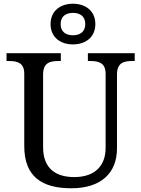

<svg xmlns="http://www.w3.org/2000/svg" viewBox="-20 -999 757 1029"><path d="M371 -761C438 -761 491 -799 491 -870C491 -941 438 -979 371 -979C304 -979 251 -941 251 -870C251 -799 304 -761 371 -761ZM371 -810C335 -810 305 -827 305 -870C305 -913 335 -930 371 -930C407 -930 437 -913 437 -870C437 -827 407 -810 371 -810ZM362 10C521 10 607 -71 607 -204V-600C607 -663 644 -672 689 -672H702V-714H451V-672H464C508 -672 546 -663 546 -604V-206C546 -115 493 -50 378 -50C281 -50 211 -94 211 -210V-600C211 -663 248 -672 293 -672H306V-714H15V-672H28C72 -672 110 -663 110 -604V-216C110 -53 204 10 362 10Z"/></svg>

Font: Noto Serif
Style: Regular
Weight: 400
Designer: Monotype Design Team
Foundry: Monotype Imaging Inc.
Version: Version 2.015